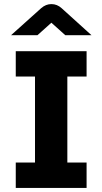

<svg xmlns="http://www.w3.org/2000/svg" viewBox="-20 -918 500 938"><path d="M34 -746 181 -878Q204 -898 231 -898Q259 -898 281 -878L427 -746H299L231 -807L163 -746ZM57 0V-124H151V-544H57V-668H403V-544H309V-124H403V0Z"/></svg>

Font: Atkinson Hyperlegible Pro
Style: Bold
Weight: 700
Designer: Elliott Scott, Megan Eiswerth, Linus Boman, Theodore Petrosky, Jacob Perez
Foundry: Braille Institute
Version: Version 1.5.1